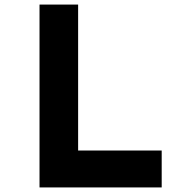

<svg xmlns="http://www.w3.org/2000/svg" viewBox="-20 -820 790 840"><path d="M152.9 0V-800H321.8V-161.5H687.4V0Z"/></svg>

Font: Martian Mono SemiExpanded
Style: Regular
Weight: 400
Width: 6
Monospace: yes
Designer: Roman Shamin
Foundry: Evil Martians
Version: Version 1.000